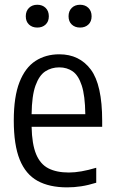

<svg xmlns="http://www.w3.org/2000/svg" viewBox="-20 -779 482 808"><path d="M262.5 9.5Q187.5 9.5 137.8 -18Q88 -45.5 63 -107.2Q38 -169 38 -272Q38 -372 62 -433.2Q86 -494.5 129.2 -522.5Q172.5 -550.5 229.5 -550.5Q314 -550.5 362 -486.5Q410 -422.5 410 -270.5V-245.5H113Q114.5 -172.5 132 -130.2Q149.5 -88 183.8 -70.5Q218 -53 270 -53Q318.5 -53 385 -73V-10Q351 0.5 321.5 5Q292 9.5 262.5 9.5ZM229.5 -495.5Q196.5 -495.5 170.8 -478.8Q145 -462 129.5 -419.2Q114 -376.5 113 -298.5H339Q338 -376.5 324 -419.2Q310 -462 285.8 -478.8Q261.5 -495.5 229.5 -495.5ZM317 -663Q295.5 -663 282 -675.8Q268.5 -688.5 268.5 -710.5Q268.5 -732.5 282 -745.8Q295.5 -759 317 -759Q338.5 -759 352 -745.8Q365.5 -732.5 365.5 -710.5Q365.5 -688.5 352 -675.8Q338.5 -663 317 -663ZM137 -663Q115.5 -663 102 -675.8Q88.5 -688.5 88.5 -710.5Q88.5 -732.5 102 -745.8Q115.5 -759 137 -759Q158.5 -759 172 -745.8Q185.5 -732.5 185.5 -710.5Q185.5 -688.5 172 -675.8Q158.5 -663 137 -663Z"/></svg>

Font: Encode Sans Condensed
Style: Regular
Weight: 400
Width: 3
Designer: Multiple Designers
Foundry: Impallari Type
Version: Version 3.000; ttfautohint (v1.8.3) -l 8 -r 50 -G 200 -x 14 